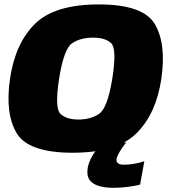

<svg xmlns="http://www.w3.org/2000/svg" viewBox="-20 -702 789 890"><path d="M317 6Q522 6 613 -84.5Q704 -175 728 -337.5Q751.5 -500.5 697.2 -591Q643 -681.5 438 -681.5Q233 -681.5 141.8 -591.2Q50.5 -501 26.5 -337.5Q3 -175.5 57.2 -84.8Q111.5 6 317 6ZM344 -148Q286.5 -148 259.8 -174.8Q233 -201.5 254 -337.5Q276 -476.5 314.8 -502Q353.5 -527.5 411 -527.5Q468 -527.5 495.2 -502Q522.5 -476.5 500.5 -337.5Q478.5 -201.5 439.8 -174.8Q401 -148 344 -148ZM502.5 168.5Q531.5 168.5 558.2 165.8Q585 163 604.5 159.2Q624 155.5 629.5 153.5L649 45.5Q642.5 48 626.5 52Q610.5 56 591.2 58.8Q572 61.5 554.5 61.5Q536.5 61.5 528.2 55.5Q520 49.5 520 40Q520 29.5 528 13.8Q536 -2 546.8 -17.5Q557.5 -33 565.5 -41.5H458Q441 -26 424 -3.5Q407 19 396 44.8Q385 70.5 385 96Q385 124 401.8 139.8Q418.5 155.5 445.5 162Q472.5 168.5 502.5 168.5Z"/></svg>

Font: Anybody Thin Black
Style: Italic
Weight: 900
Italic angle: -10°
Version: Version 1.113;gftools[0.9.25]